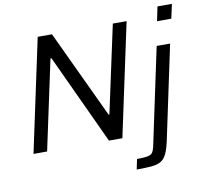

<svg xmlns="http://www.w3.org/2000/svg" viewBox="-97 -848 1220 1153"><g transform="rotate(-10 512.5 -271.5)"><path d="M50 0 197 -688H284L535 -154H540L655 -688H739L592 0H510L256 -547H250L133 0ZM919 -656 937 -743H1025L1006 -656ZM644 200 657 138Q701 138 722.5 133.5Q744 129 752 117Q760 105 765 83L891 -510H973L851 65Q840 114 826.5 141.5Q813 169 791 181.5Q769 194 733.5 197Q698 200 644 200Z"/></g></svg>

Font: Saira
Style: Italic
Weight: 400
Italic angle: -12°
Designer: Hector Gatti with collaboration of the Omnibus-Type team
Foundry: Omnibus-Type
Version: Version 1.100; ttfautohint (v1.8.3)